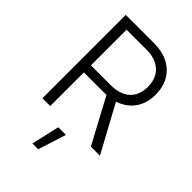

<svg xmlns="http://www.w3.org/2000/svg" viewBox="-279 -836 1185 1185"><g transform="rotate(45 313.5 -243.5)"><path d="M89.4 0V-727.5H334Q409.2 -727.5 461.4 -700Q513.7 -672.4 541 -623.3Q568.4 -574.2 568.4 -509.3Q568.4 -444.8 540.5 -396.2Q512.7 -347.7 460.2 -320.6Q407.7 -293.5 332.5 -293.5H127V-355H332Q386.7 -355 424.3 -374Q461.9 -393.1 481.2 -427.7Q500.5 -462.4 500.5 -509.3Q500.5 -557.1 481 -592.3Q461.4 -627.4 423.8 -647Q386.2 -666.5 331.1 -666.5H157.7V0ZM512.2 0 335.9 -328.6H413.1L591.3 0ZM243.2 241.2 285.2 57.6H352.1L293.5 241.2Z"/></g></svg>

Font: Inter 20pt Light
Style: Regular
Weight: 300
Version: Version 4.001;git-66647c0bb